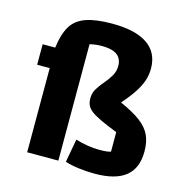

<svg xmlns="http://www.w3.org/2000/svg" viewBox="-103 -773 862 886"><g transform="rotate(15 328.5 -330.0)"><path d="M426 15Q388 15 349 10Q310 5 284 -4L304 -115Q334 -106 363 -101.5Q392 -97 416 -97Q439 -97 452.5 -98.5Q466 -100 473 -103V-196Q422 -216 391.5 -230.5Q361 -245 345 -257.5Q329 -270 323 -284Q317 -298 317 -317Q317 -342 330 -363Q343 -384 360 -403.5Q377 -423 390 -445Q403 -467 403 -493Q403 -528 379.5 -545.5Q356 -563 307 -563Q293 -563 279 -561.5Q265 -560 249 -556V0H100V-402H40V-500H100Q108 -565 131 -603.5Q154 -642 201.5 -658.5Q249 -675 326 -675Q437 -675 494.5 -636Q552 -597 552 -520Q552 -491 543 -463.5Q534 -436 514 -405Q494 -374 459 -334Q522 -306 557 -279.5Q592 -253 607 -221Q622 -189 622 -143Q622 -63 573.5 -24Q525 15 426 15Z"/></g></svg>

Font: Changa SemiBold
Style: Regular
Weight: 600
Designer: Eduardo Rodriguez Tunni
Foundry: Eduardo Rodriguez Tunni
Version: Version 3.002; ttfautohint (v1.8.2)